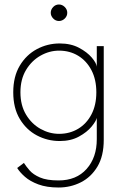

<svg xmlns="http://www.w3.org/2000/svg" viewBox="-20 -616 562 855"><path d="M241 219Q188 219 151 205.2Q114 191.5 91 171.2Q68 151 56.5 132L86.5 109.5Q96 124.5 111.8 142.8Q127.5 161 157.8 174.2Q188 187.5 241 187.5Q320 187.5 365.5 136.5Q411 85.5 411 4V-7H442V7Q442 79 413.8 126Q385.5 173 339.8 196Q294 219 241 219ZM411 0V-91Q408 -77 387.8 -52.2Q367.5 -27.5 331.5 -7.8Q295.5 12 246 12Q191.5 12 144.2 -13Q97 -38 68 -86.5Q39 -135 39 -205Q39 -275 68 -323.5Q97 -372 144.2 -397.2Q191.5 -422.5 246 -422.5Q295.5 -422.5 331.8 -403.2Q368 -384 388.8 -359.5Q409.5 -335 411 -319V-410.5H442V0ZM71 -205Q71 -147 96 -105.5Q121 -64 160.5 -42Q200 -20 243 -20Q290.5 -20 328 -42.5Q365.5 -65 387.2 -106.5Q409 -148 409 -205Q409 -262 387.2 -303.5Q365.5 -345 328 -367.8Q290.5 -390.5 243 -390.5Q200 -390.5 160.5 -368.2Q121 -346 96 -304.5Q71 -263 71 -205ZM242.5 -596Q257 -596 268.2 -585Q279.5 -574 279.5 -559Q279.5 -544 268.2 -533.2Q257 -522.5 242.5 -522.5Q227.5 -522.5 216.8 -533.8Q206 -545 206 -559Q206 -573.5 216.8 -584.8Q227.5 -596 242.5 -596Z"/></svg>

Font: League Spartan Extralight
Style: Regular
Weight: 200
Foundry: The League of Moveable Type
Version: Version 2.300; ttfautohint (v1.8.3)